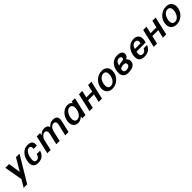

<svg xmlns="http://www.w3.org/2000/svg" viewBox="629 -2632 4952 4952"><g transform="rotate(-45 3105.0 -156.5)"><path d="M110 200H239L658 -500H530L330 -161L278 -500H141L230 0Z M661 -153C661 -43 719 13 836 13C965 13 1055 -56 1086 -179H964C947 -108 915 -65 850 -65C795 -65 775 -95 775 -154C775 -243 821 -434 940 -434C987 -434 1004 -406 1004 -367C1004 -354 1003 -342 1000 -330H1119C1123 -349 1126 -366 1126 -383C1126 -481 1054 -513 960 -513C767 -513 661 -323 661 -153Z M1173 0H1293L1363 -300C1376 -358 1437 -435 1507 -435C1555 -435 1579 -399 1579 -353C1579 -343 1579 -333 1576 -321L1501 0H1621L1691 -301C1704 -358 1763 -435 1834 -435C1881 -435 1906 -402 1906 -357C1906 -346 1904 -333 1901 -321L1827 0H1947L2023 -328C2028 -349 2030 -368 2030 -386C2030 -469 1981 -513 1881 -513C1803 -513 1759 -483 1703 -422C1688 -478 1653 -513 1565 -513C1494 -513 1447 -484 1392 -428L1408 -500H1288Z M2121 -177C2121 -67 2177 13 2301 13C2363 13 2425 -30 2460 -63L2445 0H2565L2680 -500H2560L2549 -448C2530 -484 2492 -513 2420 -513C2241 -513 2121 -337 2121 -177ZM2242 -182C2242 -282 2308 -435 2418 -435C2485 -435 2513 -385 2513 -320C2513 -222 2452 -67 2335 -67C2265 -67 2242 -123 2242 -182Z M3166 0 3281 -500H3161L3116 -306H2902L2946 -500H2826L2711 0H2831L2882 -222H3097L3046 0Z M3338 -185C3338 -59 3418 13 3542 13C3723 13 3867 -144 3867 -317C3867 -440 3788 -513 3664 -513C3483 -513 3338 -355 3338 -185ZM3460 -182C3460 -285 3525 -434 3646 -434C3715 -434 3744 -386 3744 -317C3744 -214 3680 -66 3558 -66C3489 -66 3460 -113 3460 -182Z M3935 -163C3935 -69 3988 13 4113 13C4275 13 4378 -39 4378 -162C4378 -207 4354 -251 4321 -276C4377 -298 4406 -340 4406 -394C4406 -474 4334 -513 4231 -513C4049 -513 3935 -374 3935 -163ZM4081 -288C4104 -379 4135 -427 4213 -427C4255 -427 4282 -403 4282 -376C4282 -326 4244 -314 4199 -314C4164 -314 4116 -304 4081 -288ZM4051 -137C4051 -154 4051 -164 4062 -199C4099 -216 4135 -229 4178 -229C4235 -229 4260 -209 4260 -163C4260 -111 4206 -73 4139 -73C4089 -73 4051 -90 4051 -137Z M4521 -160C4521 -52 4576 13 4709 13C4836 13 4926 -47 4966 -157H4843C4825 -105 4783 -66 4724 -66C4664 -66 4642 -104 4642 -154C4642 -177 4647 -203 4652 -227H4986C4997 -265 5007 -303 5007 -344C5007 -443 4953 -513 4831 -513C4636 -513 4521 -333 4521 -160ZM4671 -305C4689 -382 4736 -435 4805 -435C4865 -435 4885 -397 4885 -351C4885 -336 4883 -321 4880 -305Z M5509 0 5624 -500H5504L5459 -306H5245L5289 -500H5169L5054 0H5174L5225 -222H5440L5389 0Z M5681 -185C5681 -59 5761 13 5885 13C6066 13 6210 -144 6210 -317C6210 -440 6131 -513 6007 -513C5826 -513 5681 -355 5681 -185ZM5803 -182C5803 -285 5868 -434 5989 -434C6058 -434 6087 -386 6087 -317C6087 -214 6023 -66 5901 -66C5832 -66 5803 -113 5803 -182Z"/></g></svg>

Font: Perun SemiBold Italic
Style: Regular
Weight: 400
Italic angle: -12°
Foundry: Copyright (c) Stefan Peev, Context Ltd, 2016
Version: Version 1.026